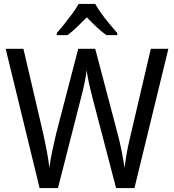

<svg xmlns="http://www.w3.org/2000/svg" viewBox="-20 -964 893 984"><path d="M843 -714 669 0H575L454 -463Q450 -480 445 -499Q440 -518 436 -537Q432 -556 429 -573Q426 -590 424 -604Q423 -594 420.5 -578Q418 -562 414 -543Q410 -524 405.5 -503.5Q401 -483 395 -462L277 0H183L9 -714H100L202 -277Q207 -253 212 -229.5Q217 -206 221 -184Q225 -162 228 -142Q231 -122 233 -104Q236 -125 239.5 -146.5Q243 -168 248 -190.5Q253 -213 258 -235.5Q263 -258 268 -280L381 -714H468L583 -278Q589 -257 594 -234Q599 -211 603.5 -189Q608 -167 611.5 -145.5Q615 -124 618 -104Q622 -132 626.5 -160.5Q631 -189 637.5 -219Q644 -249 651 -278L753 -714ZM468 -944Q480 -922 499.5 -895Q519 -868 541 -841.5Q563 -815 581 -795V-784H525Q501 -801 475.5 -825Q450 -849 425 -875Q399 -849 374 -825Q349 -801 326 -784H271V-795Q290 -816 311 -842.5Q332 -869 351.5 -895.5Q371 -922 383 -944Z"/></svg>

Font: Noto Sans Arabic SemiCondensed
Style: Regular
Weight: 400
Width: 4
Designer: Monotype Design Team, Nadine Chahine, Nizar Qandah and Khaled Hosny
Foundry: Monotype Imaging Inc.
Version: Version 2.012